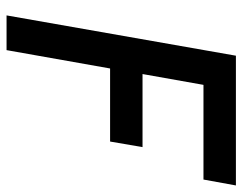

<svg xmlns="http://www.w3.org/2000/svg" viewBox="-97 -643 740 586"><g transform="rotate(90 273.0 -350.0)"><path d="M528 -601H239L206 -415H429L412 -316H189L133 0H27L150 -700H546Z"/></g></svg>

Font: Cabin
Style: Medium Italic
Weight: 500
Designer: Pablo Impallari
Foundry: Pablo Impallari. www.impallari.com Igino Marini. www.ikern.com
Version: Version 1.005